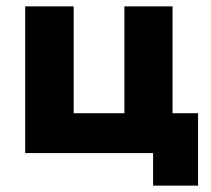

<svg xmlns="http://www.w3.org/2000/svg" viewBox="-20 -480 661 602"><path d="M521 -125H601V102H460V0H59V-460H211V-125H370V-460H521Z"/></svg>

Font: Jost*
Style: Bold
Weight: 700
Version: Version 3.7